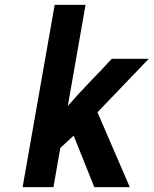

<svg xmlns="http://www.w3.org/2000/svg" viewBox="-20 -770 632 790"><path d="M283 -212 368 0H514L381 -308L592 -528H440C380 -463 317 -401 259 -334L332 -750H205L73 0H200L228 -161Z"/></svg>

Font: Asimov
Style: NarIt
Weight: 500
Designer: Google
Version: Version 2.000980; 2014